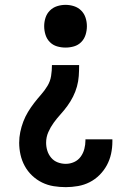

<svg xmlns="http://www.w3.org/2000/svg" viewBox="-20 -548 540 791"><path d="M250 -352Q232 -352 215 -357Q198 -362 185.5 -374.5Q173 -387 167.5 -404.5Q162 -422 162 -440Q162 -458 167.5 -475Q173 -492 185.5 -504.5Q198 -517 215 -522.5Q232 -528 250 -528Q268 -528 285 -522.5Q302 -517 314.5 -504.5Q327 -492 332.5 -475Q338 -458 338 -440Q338 -422 332.5 -404.5Q327 -387 314.5 -374.5Q302 -362 285 -357Q268 -352 250 -352ZM251 223Q226 223 201 219Q176 215 153.5 204Q131 193 112.5 175.5Q94 158 82 136Q70 114 64.5 89.5Q59 65 59 40Q59 18 63.5 -4Q68 -26 76 -47Q84 -68 95.5 -87Q107 -106 120.5 -123.5Q134 -141 149 -158Q164 -175 175.5 -194Q187 -213 190.5 -235Q194 -257 194 -280H306Q306 -257 304.5 -235Q303 -213 297 -191.5Q291 -170 281 -150Q271 -130 257.5 -111.5Q244 -93 229 -76.5Q214 -60 201 -42Q188 -24 179 -3.5Q170 17 170 40Q170 57 175 73Q180 89 191 102Q202 115 218 121Q234 127 251 127Q269 127 285.5 119.5Q302 112 312.5 97.5Q323 83 327.5 65.5Q332 48 332 31V26H443V35Q443 61 437.5 86Q432 111 420 133Q408 155 390 173Q372 191 349.5 202.5Q327 214 301.5 218.5Q276 223 251 223Z"/></svg>

Font: Iosevka Term
Style: Bold
Weight: 700
Monospace: yes
Designer: Belleve Invis
Foundry: Belleve Invis
Version: Version 30.0.1